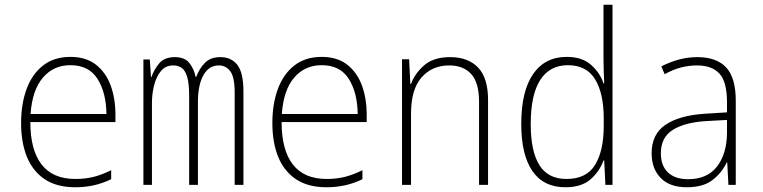

<svg xmlns="http://www.w3.org/2000/svg" viewBox="-20 -780 3220 810"><path d="M298 10Q219 10 168.5 -24Q118 -58 93.5 -118.5Q69 -179 69 -261Q69 -341 92 -404Q115 -467 161.5 -503.5Q208 -540 277 -540Q343 -540 385 -507Q427 -474 447 -419Q467 -364 467 -296V-265H108Q108 -147 155.5 -86Q203 -25 298 -25Q340 -25 375.5 -34Q411 -43 449 -62V-24Q380 10 298 10ZM429 -299Q428 -389 391.5 -447Q355 -505 277 -505Q206 -505 161 -452.5Q116 -400 109 -299Z M585 0V-529H612L617 -455H619Q629 -485 651 -512Q673 -539 718 -539Q760 -539 779.5 -513.5Q799 -488 805 -456H808Q821 -491 844.5 -515Q868 -539 910 -539Q956 -539 981.5 -506Q1007 -473 1007 -394V0H970V-389Q970 -455 951.5 -479.5Q933 -504 903 -504Q861 -504 838 -462.5Q815 -421 815 -350V0H778V-375Q778 -428 769.5 -456Q761 -484 746 -494Q731 -504 711 -504Q679 -504 659.5 -481Q640 -458 630.5 -421.5Q621 -385 621 -346V0Z M1358 10Q1279 10 1228.5 -24Q1178 -58 1153.5 -118.5Q1129 -179 1129 -261Q1129 -341 1152 -404Q1175 -467 1221.5 -503.5Q1268 -540 1337 -540Q1403 -540 1445 -507Q1487 -474 1507 -419Q1527 -364 1527 -296V-265H1168Q1168 -147 1215.5 -86Q1263 -25 1358 -25Q1400 -25 1435.5 -34Q1471 -43 1509 -62V-24Q1440 10 1358 10ZM1489 -299Q1488 -389 1451.5 -447Q1415 -505 1337 -505Q1266 -505 1221 -452.5Q1176 -400 1169 -299Z M1676 0V-530H1706L1711 -426H1714Q1730 -470 1769.5 -504.5Q1809 -539 1879 -539Q1955 -539 1997 -495Q2039 -451 2039 -358V0H2001V-351Q2001 -431 1968 -467.5Q1935 -504 1875 -504Q1803 -504 1758.5 -453.5Q1714 -403 1714 -300V0Z M2365 10Q2273 10 2226 -58.5Q2179 -127 2179 -257Q2179 -395 2229 -467.5Q2279 -540 2371 -540Q2436 -540 2474 -506Q2512 -472 2526 -428H2529Q2528 -455 2527 -480.5Q2526 -506 2526 -531V-760H2564V0H2534L2529 -103H2526Q2510 -58 2472 -24Q2434 10 2365 10ZM2370 -25Q2454 -25 2490.5 -84.5Q2527 -144 2527 -248V-280Q2527 -386 2490.5 -445.5Q2454 -505 2376 -505Q2299 -505 2259 -442.5Q2219 -380 2219 -256Q2219 -142 2255.5 -83.5Q2292 -25 2370 -25Z M2878 10Q2805 10 2767 -29.5Q2729 -69 2729 -133Q2729 -214 2787.5 -253.5Q2846 -293 2951 -300L3047 -306V-349Q3047 -434 3015.5 -469Q2984 -504 2920 -504Q2887 -504 2853.5 -495.5Q2820 -487 2784 -467L2770 -500Q2805 -518 2843 -528.5Q2881 -539 2922 -539Q3003 -539 3043.5 -495.5Q3084 -452 3084 -355V0H3053L3048 -95H3046Q3026 -52 2986.5 -21Q2947 10 2878 10ZM2883 -24Q2963 -24 3004.5 -77Q3046 -130 3047 -219V-274L2956 -269Q2867 -263 2817.5 -231.5Q2768 -200 2768 -133Q2768 -81 2798 -52.5Q2828 -24 2883 -24Z"/></svg>

Font: Noto Sans Mono Condensed ExtraLight
Style: Regular
Weight: 200
Width: 3
Designer: Monotype Design Team
Foundry: Monotype Imaging Inc.
Version: Version 2.014; ttfautohint (v1.8.4.7-5d5b)